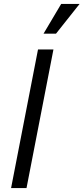

<svg xmlns="http://www.w3.org/2000/svg" viewBox="-20 -950 422 970"><path d="M36 0H114L250 -700H172ZM200 -780H263L382 -930H289Z"/></svg>

Font: Uncut Sans
Style: Italic
Weight: 400
Italic angle: -11°
Designer: Kasper Nordkvist
Foundry: UNCUT.wtf
Version: Version 1.304;Glyphs 3.2 (3246)